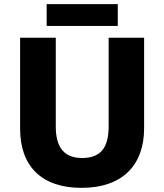

<svg xmlns="http://www.w3.org/2000/svg" viewBox="-20 -896 792 926"><path d="M548 -876H205V-771H548ZM675 -277V-714H504V-287C504 -184 466 -134 376 -134C292 -134 249 -182 249 -286V-714H77V-275C77 -95 180 10 373 10C575 10 675 -104 675 -277Z"/></svg>

Font: Noto Sans Myanmar UI ExtraBold
Style: Regular
Weight: 800
Designer: Monotype Design Team
Foundry: Monotype Imaging Inc.
Version: Version 2.103